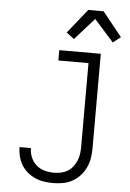

<svg xmlns="http://www.w3.org/2000/svg" viewBox="-63 -1019 727 1073"><g transform="rotate(5 300.0 -482.5)"><path d="M275 8Q249 8 223.5 4Q198 0 174.5 -10.5Q151 -21 131 -38Q111 -55 98 -77Q85 -99 78.5 -124.5Q72 -150 72 -175V-176H136Q136 -149 146.5 -124Q157 -99 177 -81.5Q197 -64 223 -57Q249 -50 275 -50Q295 -50 314.5 -54Q334 -58 351 -68Q368 -78 380.5 -93.5Q393 -109 401 -127.5Q409 -146 412 -165.5Q415 -185 415 -205V-677H246V-735H479V-205Q479 -177 474.5 -149Q470 -121 458 -96Q446 -71 427 -50Q408 -29 383.5 -15.5Q359 -2 331 3Q303 8 275 8ZM322 -804 279 -837 388 -973H474L583 -837L540 -804L431 -926Z"/></g></svg>

Font: Iosevka Etoile Light
Style: Regular
Weight: 300
Designer: Belleve Invis
Foundry: Belleve Invis
Version: Version 25.0.1; ttfautohint (v1.8.4)